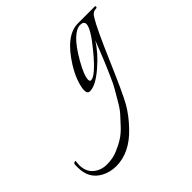

<svg xmlns="http://www.w3.org/2000/svg" viewBox="-440 -428 933 933"><g transform="rotate(-45 26.0 38.5)"><path d="M-267 193 -269 218Q-269 263 -240.5 287.5Q-212 312 -171.5 312Q-131 312 -98.5 298.5Q-66 285 -41 269Q-16 253 7 228Q30 203 47 184.5Q64 166 84.5 130Q105 94 115.5 77Q126 60 145 16Q164 -28 169.5 -40.5Q175 -53 194 -101Q213 -149 215 -155Q182 -101 121.5 -49.5Q61 2 23 2Q5 2 5 -20V-27Q12 -83 52 -148Q130 -273 214 -273H329Q334 -273 334 -269Q334 -261 325 -261Q303 -261 289 -235Q262 -192 194.5 -34.5Q127 123 100 170.5Q73 218 28 265Q-52 350 -145 350Q-185 350 -220 332Q-282 299 -282 223V206Q-282 191 -269 191Q-267 191 -267 193ZM241 -241Q241 -260 216 -260Q191 -260 160 -231Q129 -202 92 -137.5Q55 -73 55 -44Q55 -32 64 -32Q93 -32 167 -120.5Q241 -209 241 -241Z"/></g></svg>

Font: Italianno
Style: Regular
Weight: 400
Designer: Robert E. Leuschke
Foundry: Robert E. Leuschke
Version: Version 1.003